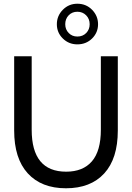

<svg xmlns="http://www.w3.org/2000/svg" viewBox="-20 -1002 708 1030"><path d="M129 -72C177.7 -18.7 246 8 334 8C422 8 490.3 -18.5 539 -71.5C587.7 -124.5 612 -201.3 612 -302V-700H521V-306C521 -230 505 -173.5 473 -136.5C441 -99.5 395 -81 335 -81C211.7 -81 150 -156 150 -306V-700H56V-302C56 -202 80.3 -125.3 129 -72ZM317 -795.5C338.3 -774.5 364.3 -764 395 -764C426.3 -764 452.7 -774.5 474 -795.5C495.3 -816.5 506 -842 506 -872C506 -902 495.3 -927.8 474 -949.5C452.7 -971.2 426.3 -982 395 -982C364.3 -982 338.3 -971.2 317 -949.5C295.7 -927.8 285 -902 285 -872C285 -842 295.7 -816.5 317 -795.5ZM442.5 -825C430.2 -812.3 414.3 -806 395 -806C376.3 -806 360.8 -812.3 348.5 -825C336.2 -837.7 330 -853.3 330 -872C330 -891.3 336.2 -907.3 348.5 -920C360.8 -932.7 376.3 -939 395 -939C413.7 -939 429.3 -932.7 442 -920C454.7 -907.3 461 -891.3 461 -872C461 -853.3 454.8 -837.7 442.5 -825Z"/></svg>

Font: Rookery
Style: Regular
Weight: 400
Designer: Ryan Kimball / Julieta Ulanovsky
Foundry: Motorola Mobility LLC.
Version: Version 1.0